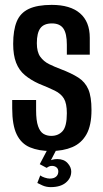

<svg xmlns="http://www.w3.org/2000/svg" viewBox="-20 -612 424 787"><path d="M188 7Q139 7 103 -8Q67 -23 48.5 -61Q30 -99 30 -168V-202Q54 -202 79 -202Q104 -202 128 -202V-160Q128 -118 136 -95Q144 -72 158 -63.5Q172 -55 190 -55Q219 -55 236.5 -74.5Q254 -94 254 -148Q254 -188 242 -208Q230 -228 204.5 -240.5Q179 -253 139 -269Q106 -284 82 -304Q58 -324 46 -355Q34 -386 34 -432Q34 -488 48.5 -523.5Q63 -559 98 -575.5Q133 -592 192 -592Q268 -592 308 -557.5Q348 -523 348 -457V-388Q325 -388 301.5 -388Q278 -388 254 -388V-429Q254 -475 239.5 -495.5Q225 -516 193 -516Q160 -516 145.5 -496.5Q131 -477 131 -435Q131 -399 145 -379.5Q159 -360 181.5 -349Q204 -338 228 -329Q273 -312 301 -294Q329 -276 342 -246Q355 -216 355 -161Q355 -98 334.5 -61.5Q314 -25 276.5 -9Q239 7 188 7ZM188 155Q170 155 155 148.5Q140 142 133 138L145 107Q151 112 163 116Q175 120 184 120Q201 120 210 112Q219 104 219 91Q219 80 211.5 74Q204 68 193 68Q186 68 180.5 70.5Q175 73 171 76L143 61L175 0H212L185 52L179 49Q186 45 195 42.5Q204 40 215 40Q242 40 257 56.5Q272 73 272 91Q272 118 250 136.5Q228 155 188 155Z"/></svg>

Font: Alumni Sans SemiBold
Style: Regular
Weight: 600
Designer: Robert E. Leuschke
Foundry: Robert E. Leuschke
Version: Version 1.018